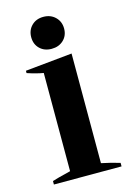

<svg xmlns="http://www.w3.org/2000/svg" viewBox="-107 -738 551 795"><g transform="rotate(-15 168.5 -341.0)"><path d="M90 -613Q90 -643 109.5 -662.5Q129 -682 160 -682Q191 -682 211 -662.5Q231 -643 231 -613Q231 -583 211 -564Q191 -545 160 -545Q129 -545 109.5 -564Q90 -583 90 -613ZM23 -15Q41 -21 102 -36V-457Q72 -462 33 -475V-485L234 -505V-35Q278 -26 313 -15V0H23Z"/></g></svg>

Font: Trirong SemiBold
Style: Regular
Weight: 600
Designer: Katatrad Team
Foundry: CadsonDemak
Version: Version 1.001